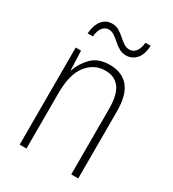

<svg xmlns="http://www.w3.org/2000/svg" viewBox="-174 -809 816 906"><g transform="rotate(30 233.5 -356.5)"><path d="M258 -539Q324 -539 359.5 -497Q395 -455 395 -365V0H357V-356Q357 -435 330 -470Q303 -505 254 -505Q192 -505 152.5 -455Q113 -405 113 -302V0H76V-529H105L109 -425H111Q126 -469 160.5 -504Q195 -539 258 -539ZM91 -615Q95 -663 116 -688Q137 -713 169 -713Q191 -713 207.5 -703Q224 -693 238.5 -680Q253 -667 267.5 -657Q282 -647 299 -647Q319 -647 332.5 -663Q346 -679 350 -713H378Q376 -664 353.5 -639.5Q331 -615 299 -615Q278 -615 261 -625Q244 -635 229.5 -648Q215 -661 200.5 -671Q186 -681 169 -681Q151 -681 137 -665.5Q123 -650 120 -615Z"/></g></svg>

Font: Noto Sans Gujarati UI Condensed ExtraLight
Style: Regular
Weight: 200
Width: 3
Designer: Jelle Bosma - Monotype Design Team, Universal Thirst
Foundry: Monotype Imaging Inc.
Version: Version 2.106; ttfautohint (v1.8.4.7-5d5b)